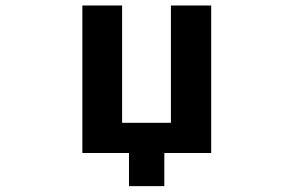

<svg xmlns="http://www.w3.org/2000/svg" viewBox="-20 -543 1040 684"><path d="M732.4 -523.4V2H565.4V120.1H439.5V2H273.4V-523.4H415V-105.5H588.9V-523.4Z"/></svg>

Font: GenEi Gothic M Regular
Style: Bold
Weight: 700
Designer: o_tamon (Modified); [Source Han Sans]
Ryoko NISHIZUKA  (kana & ideographs); Paul D. Hunt (Latin, Greek & Cyrillic); Wenl
Version: Version 1.1a;Original Version 1.004